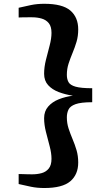

<svg xmlns="http://www.w3.org/2000/svg" viewBox="-20 -828 565 988"><path d="M208 139.5Q171 139.5 139.5 133Q108 126.5 76 119V67.5Q84.5 67.5 97.5 68Q110.5 68.5 123.8 68.8Q137 69 146 69Q172 69 194.5 62.8Q217 56.5 231 39Q245 21.5 245 -11Q245 -40 235.5 -75.8Q226 -111.5 216.5 -148.8Q207 -186 207 -220Q207 -255.5 227.8 -279.5Q248.5 -303.5 282.2 -317Q316 -330.5 355 -335.5Q316 -341.5 282.2 -354.2Q248.5 -367 227.8 -389.8Q207 -412.5 207 -448.5Q207 -483 216.5 -520.5Q226 -558 235.5 -594Q245 -630 245 -659Q245 -691.5 231 -708.8Q217 -726 194.2 -732.5Q171.5 -739 145.5 -739Q137.5 -739 124.2 -739Q111 -739 97.8 -738.8Q84.5 -738.5 76 -738V-788Q108 -795.5 139.5 -802Q171 -808.5 208 -808.5Q301.5 -808.5 342 -773.8Q382.5 -739 382.5 -676.5Q382.5 -642 373.8 -612.8Q365 -583.5 353.5 -556Q342 -528.5 333 -501Q324 -473.5 324 -443Q324 -421 332.5 -405.5Q341 -390 368.8 -382Q396.5 -374 454.5 -374V-302Q396.5 -302 368.8 -292Q341 -282 332.5 -264.2Q324 -246.5 324 -224Q324 -194 333 -166.5Q342 -139 353.5 -112Q365 -85 373.8 -55.5Q382.5 -26 382.5 8.5Q382.5 70 341.8 104.8Q301 139.5 208 139.5Z"/></svg>

Font: Merriweather 36pt
Style: Bold
Weight: 700
Designer: Eben Sorkin
Foundry: Eben Sorkin
Version: Version 2.100